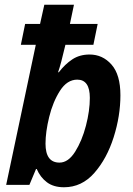

<svg xmlns="http://www.w3.org/2000/svg" viewBox="-20 -780 560 810"><path d="M488 -378Q488 -465 450.5 -507.5Q413 -550 358 -550Q316 -550 285 -529.5Q254 -509 228 -475H225Q237 -509 256 -591H374L392 -679H275L292 -760H167L149 -679H86L68 -591H131L6 0H104L132 -67H135Q150 -32 178 -11Q206 10 250 10Q325 10 378 -50.5Q431 -111 459.5 -201Q488 -291 488 -378ZM172 -174Q172 -223 187.5 -286.5Q203 -350 233 -397Q263 -444 306 -444Q359 -444 359 -367Q359 -313 342.5 -249.5Q326 -186 297 -140Q268 -94 231 -94Q172 -94 172 -174Z"/></svg>

Font: Noto Sans UI SemiCondensed
Style: Bold Italic
Weight: 700
Width: 4
Designer: Monotype Design Team
Foundry: Monotype Imaging Inc.
Version: 1.001